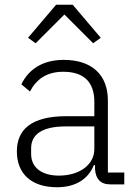

<svg xmlns="http://www.w3.org/2000/svg" viewBox="-20 -776 567 808"><path d="M216 -756 98 -617 130 -594 251 -715 372 -594 404 -617 286 -756ZM503 0V-50H434V-353C434 -461 367 -524 248 -524C155 -524 98 -480 70 -421L106 -391C134 -444 178 -474 246 -474C333 -474 377 -431 377 -347V-287H259C111 -287 51 -230 51 -139C51 -44 113 12 220 12C300 12 352 -24 375 -81H380V-63C383 -25 401 0 445 0ZM228 -37C158 -37 111 -69 111 -128V-152C111 -209 155 -244 257 -244H377V-149C377 -80 311 -37 228 -37Z"/></svg>

Font: IBM Plex Thai Looped Light
Style: Regular
Weight: 300
Designer: Mike Abbink, Paul van der Laan, Pieter van Rosmalen, Ben Mitchell, Mark Frömberg
Foundry: Bold Monday
Version: Version 1.0